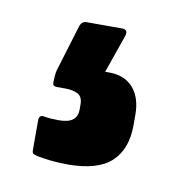

<svg xmlns="http://www.w3.org/2000/svg" viewBox="-42 -86 303 320"><g transform="rotate(10 109.0 73.5)"><path d="M91 193Q76 193 62.5 191.5Q49 190 39 188Q34 187 32 185.5Q30 184 30 179V129Q30 120 38 121Q43 122 50 122.5Q57 123 64 123Q80 123 87.5 117Q95 111 95 100V91Q95 78 87 73.5Q79 69 65 69H51Q44 69 44 63Q44 58 44.5 52Q45 46 46 42L70 -37Q73 -46 81 -46H141Q153 -46 148 -33L126 30H133Q159 30 173.5 46.5Q188 63 188 92V110Q188 150 165 171.5Q142 193 91 193Z"/></g></svg>

Font: Sofia Sans Condensed ExtraBold
Style: Regular
Weight: 800
Designer: Botio Nikoltchev, Ani Petrova
Foundry: lettersoup
Version: Version 4.101